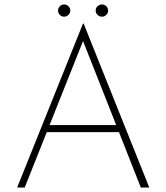

<svg xmlns="http://www.w3.org/2000/svg" viewBox="-20 -843 748 863"><path d="M57 0 353 -737H356L651 0H613L344 -682L367 -693L91 0ZM190 -281H519L527 -249H183ZM241 -796Q241 -807 249 -815Q257 -823 268 -823Q279 -823 287.5 -815Q296 -807 296 -795Q296 -784 287.5 -776Q279 -768 268 -768Q257 -768 249 -776Q241 -784 241 -796ZM410 -796Q410 -807 418.5 -815Q427 -823 439 -823Q449 -823 457.5 -815Q466 -807 466 -795Q466 -784 457.5 -776Q449 -768 439 -768Q427 -768 418.5 -776Q410 -784 410 -796Z"/></svg>

Font: Josefin Sans Thin ExtraLight
Style: Regular
Weight: 250
Version: Version 2.001